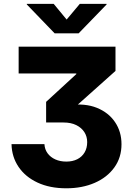

<svg xmlns="http://www.w3.org/2000/svg" viewBox="-20 -782 689 1000"><path d="M325.2 198.7Q239.3 198.7 175.5 168.9Q111.8 139.2 76.7 87.2Q41.5 35.2 40 -31.2H211.4Q212.9 -3.9 228 16.6Q243.2 37.1 268.3 48.3Q293.5 59.6 325.2 59.6Q357.9 59.6 382.3 47.4Q406.7 35.2 420.4 12.2Q434.1 -10.7 434.1 -42Q434.1 -70.8 419.4 -93.8Q404.8 -116.7 377.2 -130.4Q349.6 -144 311 -144H220.2V-251.5L377.4 -396V-399.4H77.1V-539.1H581.5V-412.6L339.4 -196.3V-234.4Q423.3 -245.1 484.4 -220.5Q545.4 -195.8 579.1 -146Q612.8 -96.2 612.8 -30.8Q612.8 38.6 575.4 90.3Q538.1 142.1 473.1 170.4Q408.2 198.7 325.2 198.7ZM259.8 -761.7 327.1 -680.2 395.5 -761.7H535.2V-758.8L389.6 -608.4H264.6L119.6 -758.8V-761.7Z"/></svg>

Font: Inter 18pt ExtraBold
Style: Regular
Weight: 800
Designer: Rasmus Andersson
Foundry: rsms
Version: Version 4.001;git-66647c0bb